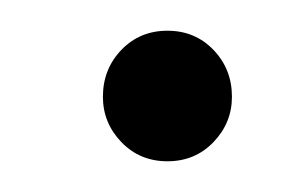

<svg xmlns="http://www.w3.org/2000/svg" viewBox="-20 -382 193 125"><path d="M89 -277Q71 -277 59 -289.5Q47 -302 47 -319Q47 -337 59 -349.5Q71 -362 89 -362Q107 -362 119 -349.5Q131 -337 131 -319Q131 -302 119 -289.5Q107 -277 89 -277Z"/></svg>

Font: DM Sans 36pt ExtraLight
Style: Italic
Weight: 250
Italic angle: -10°
Designer: Colophon Foundry, Jonny Pinhorn
Foundry: Colophon Foundry
Version: Version 4.004;gftools[0.9.30]